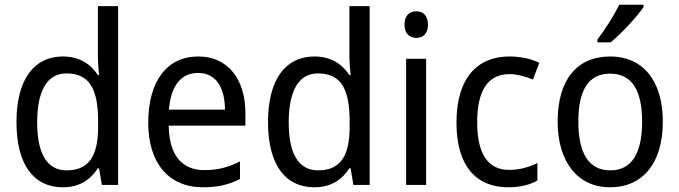

<svg xmlns="http://www.w3.org/2000/svg" viewBox="-20 -786 2886 816"><path d="M247 10C319 10 365 -23 396 -71H401L413 0H482V-760H396V-545C396 -524 399 -489 401 -467H396C365 -514 317 -546 247 -546C126 -546 50 -450 50 -267C50 -84 125 10 247 10ZM263 -62C179 -62 138 -134 138 -266C138 -396 178 -474 262 -474C363 -474 397 -404 397 -269V-248C397 -123 358 -62 263 -62Z M823 -546C691 -546 610 -443 610 -264C610 -94 696 10 843 10C906 10 951 -1 1000 -25V-100C950 -75 906 -63 849 -63C752 -63 699 -127 697 -252H1023V-306C1023 -447 950 -546 823 -546ZM822 -476C901 -476 936 -409 936 -320H698C706 -421 749 -476 822 -476Z M1316 10C1388 10 1434 -23 1465 -71H1470L1482 0H1551V-760H1465V-545C1465 -524 1468 -489 1470 -467H1465C1434 -514 1386 -546 1316 -546C1195 -546 1119 -450 1119 -267C1119 -84 1194 10 1316 10ZM1332 -62C1248 -62 1207 -134 1207 -266C1207 -396 1247 -474 1331 -474C1432 -474 1466 -404 1466 -269V-248C1466 -123 1427 -62 1332 -62Z M1750 -738C1720 -738 1699 -720 1699 -681C1699 -644 1720 -625 1750 -625C1778 -625 1799 -644 1799 -681C1799 -719 1778 -738 1750 -738ZM1791 -536H1706V0H1791Z M2140 10C2190 10 2231 0 2264 -19V-93C2229 -76 2190 -64 2143 -64C2053 -64 2008 -134 2008 -266C2008 -401 2053 -471 2146 -471C2177 -471 2216 -460 2245 -448L2272 -519C2241 -535 2194 -546 2145 -546C2009 -546 1920 -455 1920 -265C1920 -78 2006 10 2140 10Z M2715 -756V-766H2612C2590 -721 2552 -661 2519 -618V-606H2575C2620 -642 2690 -718 2715 -756ZM2797 -269C2797 -448 2708 -546 2574 -546C2431 -546 2350 -446 2350 -269C2350 -95 2438 10 2572 10C2714 10 2797 -95 2797 -269ZM2438 -269C2438 -400 2479 -473 2573 -473C2667 -473 2709 -400 2709 -269C2709 -138 2667 -62 2574 -62C2480 -62 2438 -138 2438 -269Z"/></svg>

Font: Noto Sans Armenian SemiCondensed
Style: Regular
Weight: 400
Width: 4
Designer: Monotype Design Team
Foundry: Monotype Imaging Inc.
Version: Version 2.008